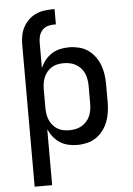

<svg xmlns="http://www.w3.org/2000/svg" viewBox="-62 -789 725 1050"><g transform="rotate(-5 300.0 -264.0)"><path d="M85 215V-567Q85 -591 89.5 -614.5Q94 -638 105 -659Q116 -680 133 -697Q150 -714 171.5 -724.5Q193 -735 216.5 -739Q240 -743 264 -743H278V-659H264Q246 -659 229.5 -653Q213 -647 201.5 -633.5Q190 -620 185.5 -602.5Q181 -585 181 -567V-428Q191 -451 206.5 -470.5Q222 -490 243 -503.5Q264 -517 288.5 -522.5Q313 -528 338 -528Q365 -528 392 -521.5Q419 -515 441 -500Q463 -485 479.5 -463Q496 -441 505.5 -416Q515 -391 519 -364Q523 -337 523 -310V-210Q523 -183 519 -156Q515 -129 505.5 -104Q496 -79 479.5 -57Q463 -35 441 -20Q419 -5 392 1.5Q365 8 338 8Q313 8 288.5 2.5Q264 -3 243 -16.5Q222 -30 206.5 -49.5Q191 -69 181 -92V215ZM301 -76Q318 -76 335.5 -79.5Q353 -83 368 -91.5Q383 -100 395 -113Q407 -126 414 -142Q421 -158 424 -175.5Q427 -193 427 -210V-310Q427 -327 424 -344.5Q421 -362 414 -378Q407 -394 395 -407Q383 -420 368 -428.5Q353 -437 335.5 -440.5Q318 -444 301 -444Q284 -444 267 -440.5Q250 -437 235.5 -428Q221 -419 210 -405.5Q199 -392 192.5 -376.5Q186 -361 183.5 -344Q181 -327 181 -310V-210Q181 -193 183.5 -176Q186 -159 192.5 -143.5Q199 -128 210 -114.5Q221 -101 235.5 -92Q250 -83 267 -79.5Q284 -76 301 -76Z"/></g></svg>

Font: Iosevka Aile Medium
Style: Regular
Weight: 500
Designer: Belleve Invis
Foundry: Belleve Invis
Version: Version 27.3.5; ttfautohint (v1.8.4)